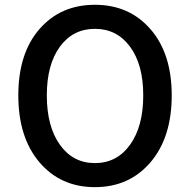

<svg xmlns="http://www.w3.org/2000/svg" viewBox="-20 -770 794 803"><path d="M56.6 -371.1Q56.6 -546.9 145 -648.4Q233.4 -750 377 -750Q520.5 -750 609.4 -647.9Q698.2 -545.9 698.2 -371.1Q698.2 -195.3 609.4 -91.3Q520.5 12.7 377 12.7Q233.4 12.7 145 -91.3Q56.6 -195.3 56.6 -371.1ZM579.1 -371.1Q579.1 -500 523.9 -574.7Q468.8 -649.4 377 -649.4Q285.2 -649.4 230.5 -574.7Q175.8 -500 175.8 -371.1Q175.8 -241.2 230.5 -164.6Q285.2 -87.9 377 -87.9Q468.8 -87.9 523.9 -164.6Q579.1 -241.2 579.1 -371.1Z"/></svg>

Font: Gen Jyuu Gothic Medium
Style: Regular
Weight: 500
Designer: [Source Han Sans]
Ryoko NISHIZUKA  (kana & ideographs); Paul D. Hunt (Latin, Greek & Cyrillic); Wenlong ZHANG  (bopomofo
Version: Version 1.002.20150607